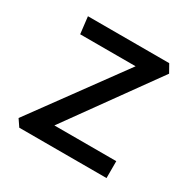

<svg xmlns="http://www.w3.org/2000/svg" viewBox="-112 -562 662 669"><g transform="rotate(30 219.0 -228.0)"><path d="M397 -68V0H46L27 -28L290 -388H67L59 -456H386L404 -424L148 -68Z"/></g></svg>

Font: Average Sans
Style: Regular
Weight: 400
Designer: Eduardo Rodriguez Tunni
Foundry: Eduardo Rodriguez Tunni
Version: Version 1.001